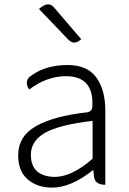

<svg xmlns="http://www.w3.org/2000/svg" viewBox="-20 -844 587 877"><path d="M218 13Q150 13 106 -25Q63 -63 63 -134Q63 -221 143 -267Q224 -314 378 -331Q403 -335 402 -363Q407 -496 281 -496Q194 -496 113 -435Q87 -477 125 -500Q190 -547 289 -547Q379 -547 420 -490Q461 -434 461 -338V0Q412 0 409 -40L406 -68Q305 13 218 13ZM230 -36Q308 -36 403 -119V-292Q250 -274 185 -237Q121 -200 121 -137Q121 -85 151 -60Q182 -36 230 -36ZM351 -665Q319 -635 292 -663L158 -803Q200 -841 226 -811L351 -665Z"/></svg>

Font: Swei Half Moon CJK SC
Style: Light
Weight: 300
Version: Version 2.071